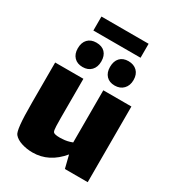

<svg xmlns="http://www.w3.org/2000/svg" viewBox="-222 -1031 1090 1202"><g transform="rotate(30 322.5 -429.5)"><path d="M596 -512V35H431L408 -57Q322 47 203 47Q161 47 123.5 35Q86 23 67 0Q56 -13 50.5 -65Q45 -117 45 -224V-512H249V-227Q249 -203 250 -171Q251 -139 257 -130Q265 -119 305 -119L324 -120Q357 -121 393 -135V-512ZM207 -573Q168 -573 145.5 -596.5Q123 -620 123 -660Q123 -702 145.5 -725.5Q168 -749 207 -749Q248 -749 270 -726Q292 -703 292 -662Q292 -621 269 -597Q246 -573 207 -573ZM439 -573Q400 -573 378 -596.5Q356 -620 356 -660Q356 -702 378 -725.5Q400 -749 439 -749Q478 -749 501.5 -726Q525 -703 525 -662Q525 -622 501.5 -597.5Q478 -573 439 -573ZM152 -906H493V-805H152Z"/></g></svg>

Font: Lalezar
Style: Bold
Weight: 700
Designer: Borna Izadpanah
Foundry: Borna Izadpanah
Version: Version 1.003;January 24, 2021;FontCreator 13.0.0.2683 64-bi